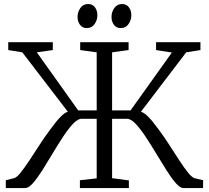

<svg xmlns="http://www.w3.org/2000/svg" viewBox="-20 -958 1064 978"><path d="M9.5 0V-40L50 -50Q64.5 -53 85 -78.5Q105.5 -104 130.5 -142Q155.5 -180 182.8 -222.2Q210 -264.5 238 -301Q253 -321.5 267.5 -339.5Q282 -357.5 296.5 -370.8Q311 -384 325.5 -389L93.5 -691.5L22 -703V-743H249V-703L167.5 -691.5L378.5 -395.5H472.5V-691.5L388.5 -703V-743H635V-703L551 -691.5V-395.5H645L855.5 -690.5L775 -703V-743H1001V-703L928.5 -691.5L698 -389Q712.5 -384 727.2 -370.8Q742 -357.5 756.8 -339.2Q771.5 -321 786.5 -300.5Q814 -264 841.2 -221.8Q868.5 -179.5 893 -141.8Q917.5 -104 938 -78.5Q958.5 -53 973 -50L1014.5 -40V0H914Q897.5 0 875.2 -25.5Q853 -51 827.8 -91.2Q802.5 -131.5 775.2 -176.5Q748 -221.5 721.5 -261.8Q695 -302 670.8 -327.5Q646.5 -353 626.5 -353H551V-50.5L636.5 -39V0H387V-40L472.5 -49.5V-353H396Q376 -353 352 -327.5Q328 -302 301.5 -261.8Q275 -221.5 248.2 -176.5Q221.5 -131.5 196 -91.2Q170.5 -51 148.2 -25.5Q126 0 108.5 0ZM421.5 -815Q400 -815 387.5 -831.5Q375 -848 375 -872Q375 -896.5 389.2 -917Q403.5 -937.5 428.5 -937.5H429.5Q451 -937.5 463.5 -921Q476 -904.5 476 -880.5Q476 -856 461.8 -835.5Q447.5 -815 422.5 -815ZM594.5 -815Q573 -815 560.5 -831.5Q548 -848 548 -872Q548 -896.5 562.2 -917Q576.5 -937.5 601.5 -937.5H602.5Q624 -937.5 636.5 -921Q649 -904.5 649 -880.5Q649 -856 634.8 -835.5Q620.5 -815 595.5 -815Z"/></svg>

Font: Merriweather 36pt Light
Style: Regular
Weight: 300
Designer: Eben Sorkin
Foundry: Eben Sorkin
Version: Version 2.100